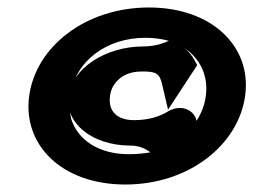

<svg xmlns="http://www.w3.org/2000/svg" viewBox="-20 -482 677 513"><path d="M315 11C485 11 617 -95 635 -226C653 -357 547 -462 378 -462C208 -462 76 -357 58 -226C40 -95 145 11 315 11ZM168 -226C181 -321 267 -381 368 -381C387 -381 409 -379 431 -373C410 -363 387 -358 364 -358C261 -358 173 -299 163 -226C153 -153 226 -93 329 -93C348 -93 366 -87 382 -75C365 -72 345 -70 325 -70C241 -70 187 -110 170 -165C166 -184 165 -204 168 -226ZM274 -226C275 -235 278 -244 283 -253C297 -275 320 -291 359 -291C397 -291 407 -287 414 -253L429 -189L507 -308L501 -319C493 -334 484 -345 472 -354C515 -326 537 -279 530 -226C527 -202 518 -179 505 -159C501 -185 467 -206 430 -185C406 -170 376 -161 338 -161C296 -161 268 -182 274 -226Z"/></svg>

Font: Charger
Style: HemiRT
Weight: 900
Designer: Jasper
Foundry: Cannot Into Space Fonts
Version: Version 0.99